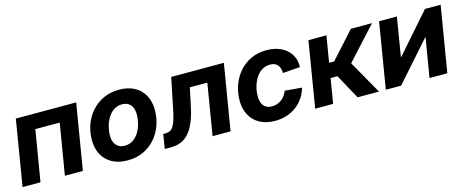

<svg xmlns="http://www.w3.org/2000/svg" viewBox="-35 -1012 3610 1496"><g transform="rotate(-15 1769.5 -264.0)"><path d="M586.9 -529.3 499 0H354L422.4 -410.6H225.6L157.2 0H12.7L100.1 -529.3Z M858.9 11.2Q787.1 11.2 735.6 -16.6Q684.1 -44.4 656.5 -94.7Q628.9 -145 628.9 -212.9Q628.9 -278.3 650.1 -337.2Q671.4 -396 711.7 -441.4Q752 -486.8 808.3 -512.7Q864.7 -538.6 934.1 -538.6Q1006.3 -538.6 1057.9 -510.7Q1109.4 -482.9 1136.7 -432.4Q1164.1 -381.8 1164.1 -314Q1164.1 -249.5 1143.3 -190.9Q1122.6 -132.3 1082.5 -86.7Q1042.5 -41 986.1 -14.9Q929.7 11.2 858.9 11.2ZM865.7 -105Q904.3 -105 933.3 -124.5Q962.4 -144 981.4 -175.8Q1000.5 -207.5 1009.8 -244.6Q1019 -281.7 1019 -316.4Q1019 -349.6 1008.3 -373.3Q997.6 -397 977.1 -409.7Q956.5 -422.4 927.2 -422.4Q889.2 -422.4 860.4 -402.8Q831.5 -383.3 812.3 -351.8Q793 -320.3 783.4 -283.2Q773.9 -246.1 773.9 -210.4Q773.9 -161.6 798.1 -133.3Q822.3 -105 865.7 -105Z M1159.7 0 1178.7 -116.2H1199.2Q1219.2 -116.2 1234.4 -124Q1249.5 -131.8 1261.2 -150.9Q1272.9 -169.9 1283.4 -202.9Q1293.9 -235.8 1303.7 -286.1L1353.5 -529.3H1778.3L1690.4 0H1545.4L1613.8 -413.6H1472.7L1440.4 -261.2Q1420.4 -167.5 1388.9 -110.1Q1357.4 -52.7 1314 -26.4Q1270.5 0 1213.9 0Z M2048.3 11.2Q1977.5 11.2 1926.3 -16.6Q1875 -44.4 1847.7 -95Q1820.3 -145.5 1820.3 -212.9Q1820.3 -275.4 1840.6 -333.7Q1860.8 -392.1 1900.1 -438.5Q1939.5 -484.9 1995.8 -511.7Q2052.2 -538.6 2123.5 -538.6Q2173.3 -538.6 2214.1 -524.7Q2254.9 -510.7 2284.2 -485.1Q2313.5 -459.5 2328.6 -423.8Q2343.8 -388.2 2341.8 -343.8L2202.1 -333.5Q2202.1 -353 2197.5 -369.4Q2192.9 -385.7 2183.3 -397.7Q2173.8 -409.7 2158.7 -416.3Q2143.6 -422.9 2122.1 -422.9Q2083 -422.9 2053.7 -403.6Q2024.4 -384.3 2004.9 -352.8Q1985.4 -321.3 1975.3 -283.7Q1965.3 -246.1 1965.3 -210Q1965.3 -177.7 1974.9 -154.1Q1984.4 -130.4 2004.2 -117.4Q2023.9 -104.5 2053.7 -104.5Q2076.2 -104.5 2095.7 -111.3Q2115.2 -118.2 2131.8 -130.4Q2148.4 -142.6 2160.4 -159.7Q2172.4 -176.8 2179.7 -196.8L2316.4 -185.1Q2304.2 -140.6 2279.5 -104.5Q2254.9 -68.4 2220 -42.5Q2185.1 -16.6 2141.6 -2.7Q2098.1 11.2 2048.3 11.2Z M2373 0 2460.4 -529.3H2605.5L2570.3 -317.4H2611.3L2802.7 -529.3H2973.6L2735.4 -269L2887.7 0H2715.3L2606.4 -199.2H2550.8L2517.6 0Z M3439 0H3295.4L3347.7 -315.4H3345.2L3066.4 0H2942.9L3030.3 -529.3H3173.8L3122.1 -214.8H3124.5L3400.4 -529.3H3526.9Z"/></g></svg>

Font: Inter 24pt
Style: Bold Italic
Weight: 700
Italic angle: -9.3988°
Version: Version 4.001;git-66647c0bb